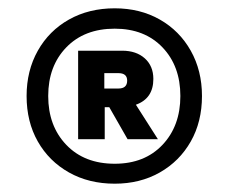

<svg xmlns="http://www.w3.org/2000/svg" viewBox="-20 -732 550 462"><path d="M256 -290Q194 -290 146 -317Q98 -344 71 -391.5Q44 -439 44 -501Q44 -562 71 -610Q98 -658 146 -685Q194 -712 256 -712Q317 -712 364.5 -685Q412 -658 439 -610Q466 -562 466 -501Q466 -439 439 -391.5Q412 -344 364.5 -317Q317 -290 256 -290ZM256 -338Q328 -338 371 -383.5Q414 -429 414 -501Q414 -573 371 -618Q328 -663 256 -663Q183 -663 139.5 -618Q96 -573 96 -501Q96 -429 139.5 -383.5Q183 -338 256 -338ZM168 -397V-610H274Q308 -610 328.5 -591.5Q349 -573 349 -542Q349 -495 307 -480L360 -397H287L243 -474H232V-397ZM231 -519H265Q286 -519 286 -538Q286 -556 265 -556H231Z"/></svg>

Font: DM Sans ExtraBold
Style: Regular
Weight: 800
Designer: Colophon Foundry, Jonny Pinhorn
Foundry: Colophon Foundry
Version: Version 4.004; ttfautohint (v1.8.4.7-5d5b)